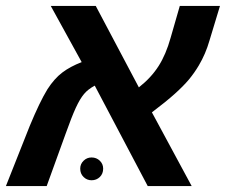

<svg xmlns="http://www.w3.org/2000/svg" viewBox="-38 -626 760 646"><path d="M183.1 -176.8 119.1 0H-18.1L62 -202.1Q79.1 -243.2 93.5 -273.2Q107.9 -303.2 121.6 -325.7Q145 -361.8 171.4 -381.8Q197.8 -401.9 236.8 -417L132.8 -606H284.2L429.2 -332Q470.7 -364.7 495.6 -403.8Q520.5 -442.9 536.1 -499L566.9 -606H702.1L667 -490.2Q653.8 -444.3 630.9 -405.8Q616.2 -380.9 597.7 -358.6Q579.1 -336.4 550 -310.3Q521 -284.2 473.1 -248L606.9 0H459L280.8 -337.9Q257.3 -325.2 244.6 -309.6Q231 -293.5 217 -263.2Q203.1 -232.9 183.1 -176.8ZM231.9 -58.6Q231.9 -74.2 243.2 -85.2Q254.4 -96.2 270 -96.2Q286.6 -96.2 297.9 -85.2Q309.1 -74.2 309.1 -58.6Q309.1 -41.5 297.9 -30.5Q286.6 -19.5 270 -19.5Q254.4 -19.5 243.2 -30.5Q231.9 -41.5 231.9 -58.6Z"/></svg>

Font: Arimo
Style: Bold Italic
Weight: 700
Italic angle: -12°
Designer: Steve Matteson
Foundry: Monotype Imaging Inc.
Version: Version 1.33